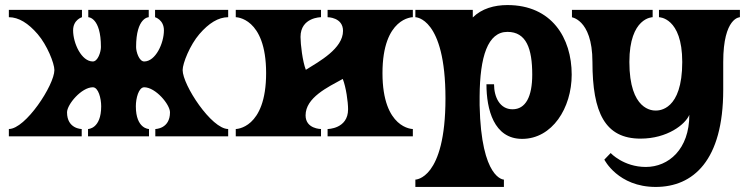

<svg xmlns="http://www.w3.org/2000/svg" viewBox="-20 -539 2960 759"><path d="M882 -500H593V-471C593 -471 628 -461 628 -419C628 -368 595 -296 550 -296C530 -296 518 -334 518 -353C518 -471 568 -471 568 -471V-500H329V-471C329 -471 379 -471 379 -353C379 -334 367 -296 347 -296C302 -296 269 -368 269 -419C269 -461 304 -471 304 -471V-500H15V-471C54 -471 92 -447 129 -404C166 -361 195 -289 195 -262C195 -203 81 -29 15 -29V0H303V-29C303 -29 245 -29 245 -95C245 -126 302 -194 347 -194C369 -194 380 -150 380 -119C380 -29 328 -29 328 -29V0H569V-29C569 -29 517 -29 517 -119C517 -150 528 -194 550 -194C595 -194 652 -126 652 -95C652 -29 594 -29 594 -29V0H882V-29C816 -29 702 -203 702 -262C702 -289 731 -361 768 -404C805 -447 843 -471 882 -471Z M1612 -500H1275V-471C1275 -471 1336 -471 1336 -417C1336 -347 1242 -296 1189 -263C1176 -296 1168 -364 1168 -393C1168 -471 1249 -471 1249 -471V-500H912V-471C912 -471 1032 -471 1032 -250C1032 -29 912 -29 912 -29V0H1249V-29C1249 -29 1188 -29 1188 -83C1188 -153 1275 -194 1335 -227C1348 -194 1356 -136 1356 -107C1356 -29 1275 -29 1275 -29V0H1612V-29C1612 -29 1492 -29 1492 -250C1492 -471 1612 -471 1612 -471Z M2044 10C2163 10 2240 -112 2240 -244C2240 -389 2161 -519 1986 -519C1934 -519 1884 -505 1849 -470V-500H1622V-471C1622 -471 1741 -471 1741 -150C1741 171 1622 171 1622 171V200H1972V171C1972 171 1882 171 1876 -123V-158C1877 -315 1908 -413 1986 -413C2061 -413 2084 -346 2084 -244C2084 -157 2058 -107 2006 -107C1956 -107 1933 -155 1933 -206H1903C1903 -107 1932 10 2044 10Z M2241 -471C2231 -471 2322 -470 2322 -294C2322 -93 2372 9 2512 9C2618 9 2689 -47 2705 -85C2705 51 2623 121 2533 121C2445 121 2394 66 2394 66L2369 92C2369 92 2423 200 2572 200C2720 200 2839 96 2839 -184V-294C2839 -471 2905 -471 2905 -471V-500H2585V-471C2585 -471 2677 -471 2677 -294C2677 -102 2585 -102 2572 -102C2560 -102 2468 -102 2468 -294C2468 -471 2560 -471 2560 -471V-500H2241Z"/></svg>

Font: Ouroboros
Style: Regular
Weight: 400
Designer: Ariel Martín Pérez
Foundry: Velvetyne Type Foundry
Version: Version 2.001;hotconv 1.0.109;makeotfexe 2.5.65596